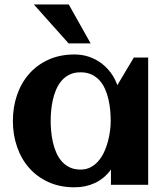

<svg xmlns="http://www.w3.org/2000/svg" viewBox="-20 -819 746 851"><path d="M636.7 0H471.7V-67.4Q442.4 -27.3 401.1 -8.1Q359.9 11.2 310.5 11.2Q246.1 11.2 195.3 -11.7Q144.5 -34.7 109.4 -74.5Q74.2 -114.3 55.7 -168Q37.1 -221.7 37.1 -283.2Q37.1 -344.7 55.7 -398.4Q74.2 -452.1 109.4 -491.9Q144.5 -531.7 195.3 -554.7Q246.1 -577.6 310.5 -577.6Q343.3 -577.6 372.8 -567.9Q402.3 -558.1 427 -540.3Q451.7 -522.5 470.5 -497.3Q489.3 -472.2 500 -441.4L573.2 -564H636.7ZM470.7 -283.2Q470.7 -305.2 468.5 -329.6Q466.3 -354 460.9 -377.9Q455.6 -401.9 446 -423.6Q436.5 -445.3 421.6 -462.2Q406.7 -479 385.7 -488.8Q364.7 -498.5 336.9 -498.5Q309.1 -498.5 288.6 -488.5Q268.1 -478.5 253.4 -461.7Q238.8 -444.8 229.2 -422.9Q219.7 -400.9 214.4 -377Q209 -353 206.8 -328.9Q204.6 -304.7 204.6 -283.2Q204.6 -261.7 206.8 -237.3Q209 -212.9 214.4 -189Q219.7 -165 229.2 -143.1Q238.8 -121.1 253.4 -104.2Q268.1 -87.4 288.6 -77.4Q309.1 -67.4 336.9 -67.4Q362.3 -67.4 382.1 -77.9Q401.9 -88.4 416.7 -106Q431.6 -123.5 441.9 -146Q452.1 -168.5 458.5 -192.4Q464.8 -216.3 467.8 -240Q470.7 -263.7 470.7 -283.2ZM381.8 -626.5H284.2L129.9 -799.3H284.7Z"/></svg>

Font: Aclonica
Style: Regular
Weight: 400
Designer: Astigmatic (AOETI)
Foundry: Astigmatic (AOETI)
Version: Version 1.000